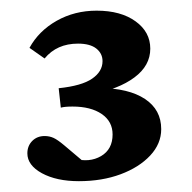

<svg xmlns="http://www.w3.org/2000/svg" viewBox="-20 -484 353 353"><path d="M162.6 -322.3Q216.8 -321.8 246.6 -302Q276.4 -282.2 276.4 -246.6Q276.4 -219.7 256.1 -198Q235.8 -176.3 201.7 -163.6Q167.5 -150.9 125 -150.9Q84 -150.9 57.1 -165.5Q30.3 -180.2 30.3 -202.1Q30.3 -215.8 39.3 -224.9Q48.3 -233.9 62 -233.9Q70.8 -233.9 78.4 -230.5Q85.9 -227.1 98.1 -216.8L139.2 -182.1L116.2 -192.4Q144.5 -184.6 165.8 -197Q187 -209.5 187 -236.8Q187 -260.7 167 -274.4Q147 -288.1 113.3 -288.1Q99.1 -288.1 91.8 -286.1L87.9 -321.8Q130.4 -326.2 149.4 -339.4Q168.5 -352.5 168.5 -371.6Q168.5 -385.7 157 -394.8Q145.5 -403.8 123.5 -403.8Q84.5 -403.8 62 -376.5L34.2 -396Q51.3 -427.2 84.2 -445.8Q117.2 -464.4 157.7 -464.4Q202.1 -464.4 229.2 -444.8Q256.3 -425.3 256.3 -394.5Q256.3 -363.3 227.1 -341.6Q197.8 -319.8 148.4 -311Z"/></svg>

Font: Lateef SemiBold
Style: Regular
Weight: 600
Designer: SIL International
Foundry: SIL International
Version: Version 4.200